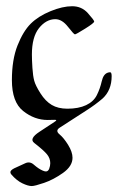

<svg xmlns="http://www.w3.org/2000/svg" viewBox="-20 -381 382 623"><path d="M215.3 130.9Q215.3 158.2 184.3 180.2Q153.3 202.1 123 212.4Q92.8 222.7 83 222.7Q71.3 222.7 52.7 213.9Q34.2 205.1 17.1 185.5Q13.7 181.6 13.7 177.7Q13.7 171.4 26.4 165L61.5 148.9Q76.7 141.6 89.8 153.3Q105.5 167 118.2 172.4Q124.5 175.3 128.9 175.3Q136.2 175.3 139.6 166.5Q143.1 157.2 143.1 148.4Q143.1 132.8 132.6 119.9Q122.1 106.9 91.3 83Q73.2 69.3 108.4 46.4L156.7 14.6Q168.5 7.3 156.2 7.8Q146 8.3 134.8 8.3Q91.8 8.3 55.2 -20.8Q18.6 -49.8 18.6 -121.1Q18.6 -187.5 36.9 -233.6Q55.2 -279.8 79.8 -304.2Q104.5 -328.6 143.8 -344.7Q183.1 -360.8 214.1 -360.8Q245.1 -360.8 265.1 -338.4Q285.2 -315.9 285.6 -311.3Q286.1 -306.6 256.3 -288.1Q226.6 -269.5 223.1 -269.5Q219.7 -269.5 200.4 -294.2Q181.2 -318.8 159.2 -318.8Q129.4 -318.4 106.4 -289.6Q83.5 -260.7 83.5 -204.1Q83.5 -186.5 85.2 -160.4Q86.9 -134.3 91.1 -118.9Q95.2 -103.5 111.3 -78.1Q127.4 -52.7 147.9 -40.5Q168.5 -28.3 198.7 -28.3Q234.9 -28.3 259.3 -39.8Q283.7 -51.3 294.2 -72.3Q304.7 -93.3 310.1 -117.2Q315.4 -141.1 330.6 -145.5Q338.9 -147.9 340.6 -144.5Q342.3 -141.1 342.3 -134.3Q342.3 -87.9 312.5 -61Q289.1 -41 260.7 -22.9L173.8 33.2Q158.7 43 172.9 54.7Q187 66.4 201.2 89.4Q215.3 112.3 215.3 130.9Z"/></svg>

Font: Eadui
Style: Medium
Weight: 500
Designer: Peter S. Baker
Version: Version 1.1